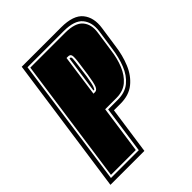

<svg xmlns="http://www.w3.org/2000/svg" viewBox="-201 -683 776 776"><g transform="rotate(-45 187.0 -295.5)"><path d="M-26 0 58 -591H283Q353 -591 379.5 -558Q406 -525 398 -472L385 -383Q379 -335 362 -294Q345 -253 314 -228Q283 -203 235 -203H197L168 0ZM-5 -18H154L183 -222H238Q280 -222 306.5 -244Q333 -266 347.5 -302.5Q362 -339 368 -383L381 -472Q387 -517 364 -545Q341 -573 280 -573H73ZM4 -27 80 -564H279Q336 -564 357.5 -538.5Q379 -513 373 -472L360 -383Q355 -342 341 -307.5Q327 -273 302.5 -252Q278 -231 239 -231H175L146 -27ZM186 -309H195Q206 -309 212 -323.5Q218 -338 224 -378L232 -435Q237 -470 234 -479Q231 -488 220 -488H211ZM195 -318 218 -478H222Q227 -478 227 -468.5Q227 -459 222 -424L216 -378Q210 -340 205.5 -329Q201 -318 199 -318Z"/></g></svg>

Font: Alumni Sans Collegiate One
Style: Italic
Weight: 400
Italic angle: -8°
Designer: Robert E. Leuschke
Foundry: Robert E. Leuschke
Version: Version 1.100